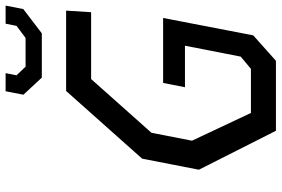

<svg xmlns="http://www.w3.org/2000/svg" viewBox="-176 -804 980 668"><g transform="rotate(-90 314.0 -470.0)"><path d="M193 0H436.5L525 -79L585.5 -392.5H359.5L344.5 -316.5H489L451 -122.5L408.5 -87H255L158.5 -292L186 -433L373 -643H605.5L611 -730H331.5L96 -465.5L57.5 -268ZM318.5 -878.5 378 -814.5H532L616.5 -879L628.5 -940.5H565.5L558 -902.5L516 -871H416L386 -902.5L393.5 -940.5H330.5Z"/></g></svg>

Font: Monaspace Krypton
Style: Italic
Weight: 400
Italic angle: -11°
Designer: Riley Cran & the Lettermatic Team
Foundry: Lettermatic
Version: Version 1.101 (Monaspace Krypton)